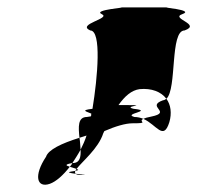

<svg xmlns="http://www.w3.org/2000/svg" viewBox="-20 -715 531 517"><path d="M104 -293C70 -242 79 -208 114 -220C131 -226 150 -243 168 -266C158 -269 152 -272 175 -276C182 -287 190 -299 197 -312C196 -322 196 -333 194 -344C146 -329 110 -312 104 -293ZM223 -633C254 -633 243 -507 229 -422C193 -418 216 -414 226 -409C225 -407 226 -404 225 -402C223 -401 218 -401 214 -400C189 -400 191 -373 194 -344C201 -346 206 -348 213 -350C209 -337 203 -324 197 -312C198 -292 195 -276 176 -276H175C173 -272 171 -269 168 -266C173 -264 182 -262 186 -260C201 -280 245 -315 258 -356L261 -362C291 -375 318 -383 337 -383C385 -383 350 -387 366 -395C359 -398 350 -400 342 -400C309 -409 396 -416 340 -422C308 -429 381 -432 326 -432H299C316 -456 334 -472 356 -475C388 -478 414 -468 428 -449C457 -475 437 -633 477 -633C524 -650 437 -665 471 -677C506 -689 408 -695 432 -695H304C329 -695 228 -689 254 -677C280 -665 185 -650 223 -633ZM178 -254C155 -251 169 -249 184 -247C182 -249 181 -252 183 -255C182 -255 180 -254 178 -254ZM183 -255C194 -257 191 -258 186 -260C184 -258 184 -257 183 -255ZM184 -247C186 -245 190 -244 198 -244C221 -244 201 -245 184 -247ZM366 -395C402 -379 420 -335 436 -386C443 -410 440 -433 428 -449C425 -447 422 -445 419 -445C371 -428 446 -413 387 -401C376 -399 370 -397 366 -395Z"/></svg>

Font: bitstorm
Style: maxcnobl
Weight: 400
Version: Version 0.2